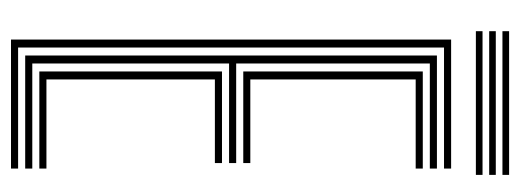

<svg xmlns="http://www.w3.org/2000/svg" viewBox="-318 -627 945 349"><g transform="rotate(90 154.5 -452.5)"><path d="M51.9 0V-800H286.4V-787.1H66.4V-12.9H286.4V0ZM109.9 -51.5V-383.5H276.4V-370.6H124.4V-64.4H286.4V-51.5ZM80.9 -25.8V-774.2H286.4V-761.3H95.4V-409.3H276.4V-396.4H95.4V-38.7H286.4V-25.8ZM109.9 -422.2V-748.5H286.4V-735.6H124.4V-435H276.4V-422.2ZM297.9 -893.3H36.7V-905.4H297.9ZM297.9 -845H36.7V-857.1H297.9ZM297.9 -869.2H36.7V-881.2H297.9Z"/></g></svg>

Font: Big Shoulders Inline Display SC Thin
Style: Regular
Weight: 100
Designer: Patric King
Foundry: XO Type Co
Version: Version 2.002